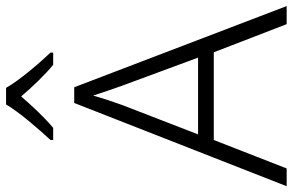

<svg xmlns="http://www.w3.org/2000/svg" viewBox="-190 -798 987 648"><g transform="rotate(-90 304.0 -473.5)"><path d="M332 -947H276C251 -904 193 -837 156 -797V-788H197C233 -818 271 -859 303 -896C335 -859 374 -817 410 -788H451V-797C414 -836 356 -904 332 -947ZM547 0H608L334 -717H281L0 0H60L156 -246H452ZM339 -556 434 -299H175L274 -555C283 -580 296 -618 306 -653C316 -622 332 -575 339 -556Z"/></g></svg>

Font: Noto Sans Sinhala UI Light
Style: Regular
Weight: 300
Designer: Jelle Bosma - Monotype Design Team
Foundry: Monotype Imaging Inc.
Version: Version 2.006